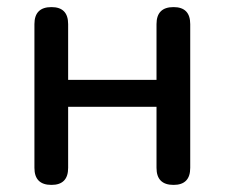

<svg xmlns="http://www.w3.org/2000/svg" viewBox="-20 -514 633 541"><path d="M125 7Q77 7 77 -41V-446Q77 -494 125 -494Q172 -494 172 -446V-289H421V-446Q421 -494 469 -494Q516 -494 516 -446V-41Q516 7 469 7Q421 7 421 -41V-213H172V-41Q172 7 125 7Z"/></svg>

Font: Chiron GoRound TC
Style: Regular
Weight: 400
Designer: Ryoko NISHIZUKA 西塚涼子 (kana, bopomofo & ideographs); Paul D. Hunt (Latin, Greek & Cyrillic); Sandoll Communications 산돌커뮤니
Foundry: Adobe
Version: Version 1.000;hotconv 1.1.1;makeotfexe 2.6.0